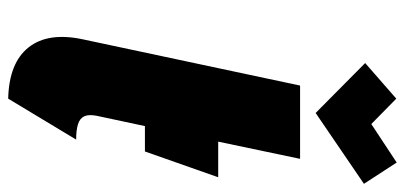

<svg xmlns="http://www.w3.org/2000/svg" viewBox="-280 -696 989 469"><g transform="rotate(90 214.5 -461.5)"><path d="M429 -856 377 -936 283 -874 221 -935 134 -859 256 -738ZM263 -204 288 -321H350L413 -500H326L368 -700H189L76 -169Q58 -84 96 -36.5Q134 11 221 13L321 -153Q298 -153 283.5 -157.5Q269 -162 264 -173Q259 -184 263 -204Z"/></g></svg>

Font: Advent Pro Black
Style: Italic
Weight: 900
Italic angle: -12°
Version: Version 3.000